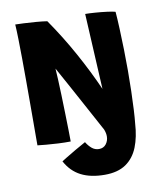

<svg xmlns="http://www.w3.org/2000/svg" viewBox="-91 -706 822 979"><g transform="rotate(-10 320.5 -217.0)"><path d="M230 3Q199.5 3.5 166 1.8Q132.5 0 103.8 -2.5Q75 -5 59.5 -7Q59.5 -13 59.5 -46Q59.5 -79 59.8 -128.8Q60 -178.5 60 -236Q60 -293.5 60 -348.5Q60 -402.5 59.5 -456.5Q59 -510.5 58 -556.8Q57 -603 55 -633.5Q68 -633.5 99 -632Q130 -630.5 163.5 -627.8Q197 -625 219 -621.5Q284.5 -527 339.2 -427.5Q394 -328 436 -233L415.5 -624.5Q435.5 -624.5 466.8 -622.2Q498 -620 527.2 -616.2Q556.5 -612.5 570 -608.5Q573 -573 575.2 -521Q577.5 -469 578.8 -411.5Q580 -354 580 -302Q580 -248.5 578.5 -196.2Q577 -144 574.8 -100.8Q572.5 -57.5 569.5 -30.5Q565.5 38.5 544.8 90.8Q524 143 482 171.8Q440 200.5 372.5 200.5Q299.5 200.5 249.8 175Q200 149.5 171 95.5Q174.5 93 195.8 80Q217 67 245.8 50.2Q274.5 33.5 301 19Q313 39 329 52.5Q345 66 366 66Q389.5 66 402.8 48.8Q416 31.5 416 9Q416 -8 408.5 -27Q395 -52 372.2 -94Q349.5 -136 322.2 -186.2Q295 -236.5 267.8 -286.2Q240.5 -336 218 -376.5Q219.5 -359.5 221.2 -322.2Q223 -285 224.5 -237.8Q226 -190.5 227.2 -142.5Q228.5 -94.5 229.2 -55.5Q230 -16.5 230 3Z"/></g></svg>

Font: Grandstander
Style: Bold
Weight: 700
Designer: Tyler Finck
Foundry: Etcetera Type Co
Version: Version 1.200; ttfautohint (v1.8.3)